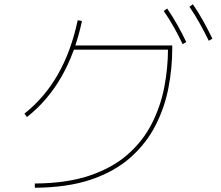

<svg xmlns="http://www.w3.org/2000/svg" viewBox="-20 -866 1040 904"><path d="M144 18V-2Q295 -3 402.5 -39.5Q510 -76 581.5 -139Q653 -202 694.5 -283.5Q736 -365 753.5 -455.5Q771 -546 771 -637L776 -632H323V-652H791V-637Q791 -545 773 -452Q755 -359 712 -275Q669 -191 595 -125Q521 -59 410 -21Q299 17 144 18ZM107 -315 95 -331Q190 -406 252.5 -515.5Q315 -625 346 -771L366 -767Q302 -468 107 -315ZM840 -658Q821 -698 799 -737.5Q777 -777 751 -814L767 -826Q793 -788 815.5 -748Q838 -708 857 -668ZM963 -674Q943 -715 920.5 -755.5Q898 -796 872 -834L888 -846Q915 -807 937.5 -766Q960 -725 980 -684Z"/></svg>

Font: Murecho Thin Thin
Style: Regular
Weight: 250
Version: Version 1.010